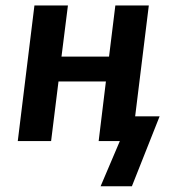

<svg xmlns="http://www.w3.org/2000/svg" viewBox="-20 -504 613 686"><path d="M511.7 -484.4 462.9 -88.4H550.3L451.2 161.6H339.4L408.2 0H332.5L358.4 -212.9H189L162.6 0H43.5L103 -484.4H222.7L199.7 -301.8H369.6L392.1 -484.4Z"/></svg>

Font: Carlito
Style: Bold Italic
Weight: 700
Italic angle: -7°
Designer: Lukasz Dziedzic
Foundry: tyPoland Lukasz Dziedzic
Version: Version 1.104